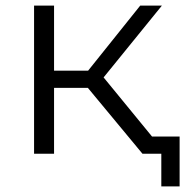

<svg xmlns="http://www.w3.org/2000/svg" viewBox="-20 -546 658 682"><path d="M486 0 292 -234H172V0H101V-526H172V-295H293L478 -526H555L348 -271L570 0ZM553 116V0H486V-61H618V116Z"/></svg>

Font: Montserrat
Style: Regular
Weight: 400
Designer: Julieta Ulanovsky
Foundry: Julieta Ulanovsky
Version: Version 9.000; ttfautohint (v1.8.4.7-5d5b)